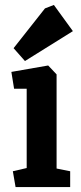

<svg xmlns="http://www.w3.org/2000/svg" viewBox="-20 -757 328 777"><path d="M43 0 32 -64 88 -77V-398H37L26 -466L175 -492L209 -456V-75L264 -64V0ZM81 -510 35 -562 162 -723 198 -737 275 -631Z"/></svg>

Font: Kreon Light
Style: Bold
Weight: 700
Version: Version 2.002